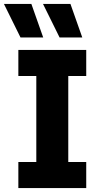

<svg xmlns="http://www.w3.org/2000/svg" viewBox="-43 -953 507 973"><path d="M50 0H394V-132H303V-568H394V-700H50V-568H141V-132H50ZM176 -763 116 -933H-23L61 -763ZM374 -763 314 -933H175L259 -763Z"/></svg>

Font: Finlandica
Style: Bold
Weight: 700
Designer: Niklas Ekholm, Juho Hiilivirta, Jaakko Suomalainen
Foundry: Helsinki Type Studio
Version: Version 2.000;Glyphs 3.2 (3202)